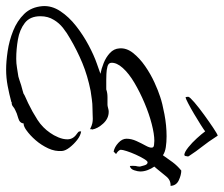

<svg xmlns="http://www.w3.org/2000/svg" viewBox="-73 -598 731 627"><g transform="rotate(90 292.5 -284.5)"><path d="M206 61Q180 61 146 56Q112 51 79.5 38Q47 25 24.5 2Q2 -21 -1 -58Q-3 -88 15.5 -116Q34 -144 64 -167.5Q94 -191 127 -208.5Q160 -226 186 -235L220 -247Q204 -250 185 -257.5Q166 -265 152 -278Q138 -291 137 -309Q135 -332 152 -353.5Q169 -375 195 -393Q221 -411 248.5 -423.5Q276 -436 295 -442Q315 -449 352 -456Q389 -463 424 -463Q443 -463 459.5 -460.5Q476 -458 486 -451Q497 -467 508.5 -482.5Q520 -498 536 -511Q550 -511 567.5 -503Q585 -495 586 -476Q567 -477 554.5 -461Q542 -445 530 -431L523 -423Q530 -413 534.5 -401Q539 -389 539 -377Q539 -369 535 -357Q531 -345 521 -343Q520 -353 521 -362Q522 -366 522.5 -369Q523 -372 523 -376Q522 -380 519 -390.5Q516 -401 509 -401Q505 -401 498 -389.5Q491 -378 484 -362.5Q477 -347 472.5 -333Q468 -319 468 -313Q470 -305 482 -298L474 -290Q459 -293 445.5 -305.5Q432 -318 432 -332Q432 -348 439.5 -364.5Q447 -381 454.5 -394.5Q462 -408 461 -415Q461 -421 452.5 -422Q444 -423 439 -423Q417 -423 384 -414.5Q351 -406 315.5 -391Q280 -376 249.5 -358Q219 -340 201 -320Q183 -300 184 -282Q185 -273 196 -270Q207 -267 220.5 -266.5Q234 -266 239 -266H271Q282 -270 296 -270H312Q316 -270 320 -270Q324 -270 328 -271Q332 -272 336 -273Q340 -274 344 -274Q366 -274 382.5 -256Q399 -238 402 -220L401 -218V-213Q389 -219 381.5 -220.5Q374 -222 367 -222Q360 -222 352 -221.5Q344 -221 332 -221Q318 -221 304 -219Q290 -217 276 -215Q226 -205 185 -188Q144 -171 105 -148Q87 -138 70.5 -125Q54 -112 44 -95Q32 -76 32 -51Q32 -17 54 0Q76 17 108 22.5Q140 28 171 28Q186 28 200.5 25.5Q215 23 229 21Q233 20 240.5 17.5Q248 15 257 12Q266 10 273.5 7.5Q281 5 282 5H283Q291 0 299.5 -3.5Q308 -7 316 -11Q345 -25 370.5 -41.5Q396 -58 413 -83Q421 -94 427.5 -109.5Q434 -125 434 -139Q434 -158 416 -170Q414 -172 411 -174Q408 -176 408 -180V-184Q422 -182 436 -171Q450 -160 460.5 -146.5Q471 -133 472 -122Q474 -99 463.5 -76.5Q453 -54 437 -35.5Q421 -17 404 -5Q400 -2 394 1Q388 4 382 4Q381 17 364.5 21.5Q348 26 339 31Q332 34 327 38.5Q322 43 313 43H312V44Q286 51 259.5 56Q233 61 206 61ZM484 -521Q475 -522 460 -534Q445 -546 430.5 -562Q416 -578 408 -589Q403 -585 386.5 -574.5Q370 -564 350.5 -552.5Q331 -541 315.5 -533Q300 -525 297 -525Q296 -525 295.5 -528.5Q295 -532 295 -534Q296 -539 313.5 -554Q331 -569 354.5 -586Q378 -603 397.5 -616Q417 -629 422 -630L424 -627Q442 -599 457.5 -579.5Q473 -560 488 -537Q491 -534 489 -528Q489 -521 484 -521Z"/></g></svg>

Font: Qwitcher Grypen
Style: Bold
Weight: 700
Designer: Robert E. Leuschke
Foundry: Robert E. Leuschke
Version: Version 1.100; ttfautohint (v1.8.3)